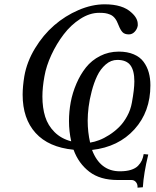

<svg xmlns="http://www.w3.org/2000/svg" viewBox="-20 -679 716 882"><path d="M394 -23.9Q413.6 -26.9 435.5 -35.2Q457.5 -43.5 481.9 -59.1Q506.3 -74.7 526.9 -95Q547.4 -115.2 563.7 -144.8Q580.1 -174.3 585.9 -208Q597.2 -269 597.2 -305.2Q597.2 -355 578.9 -379.4Q560.5 -403.8 519 -403.8Q489.7 -403.8 465.6 -382.8Q441.4 -361.8 426.5 -330.6Q411.6 -299.3 401.4 -260.3Q391.1 -221.2 387 -187.3Q382.8 -153.3 382.8 -125Q382.8 -71.8 394 -23.9ZM530.8 107.9Q560.5 107.9 581.5 101.3Q602.5 94.7 614.3 82.5Q626 70.3 631.6 57.9Q637.2 45.4 640.1 28.8L661.1 30.8Q640.1 117.2 636.2 181.2L611.8 183.1V178.2Q611.8 166 604 157Q596.2 147.9 584 147.9H520Q439.9 147.9 390.4 109.9Q340.8 71.8 317.9 8.8Q203.1 -2.4 143.6 -68.1Q84 -133.8 84 -244.1Q84 -281.2 91.8 -329.1Q103.5 -395.5 140.9 -457Q178.2 -518.6 228.8 -562.5Q279.3 -606.4 340.8 -632.8Q402.3 -659.2 460.9 -659.2Q543.9 -659.2 584 -621.1Q612.8 -595.7 612.8 -567.9V-561Q609.9 -544.9 598.6 -533Q587.4 -521 571.8 -521Q552.7 -521 543 -531Q533.2 -541 523.9 -564.9Q517.1 -583.5 507.8 -595.2Q498.5 -606.9 485.8 -612.1Q473.1 -617.2 462.4 -618.7Q451.7 -620.1 435.1 -620.1Q392.1 -620.1 348.9 -592.3Q305.7 -564.5 272.7 -521.2Q239.7 -478 216.1 -427Q192.4 -376 184.1 -328.1Q174.8 -277.3 174.8 -235.8Q174.8 -183.6 187.5 -143.1Q200.2 -102.5 230.5 -72.3Q260.7 -42 307.1 -29.8Q296.9 -75.7 296.9 -123Q296.9 -166 304.9 -209.5Q313 -252.9 331.1 -294.9Q349.1 -336.9 375 -369.4Q400.9 -401.9 439.9 -421.9Q479 -441.9 525.9 -441.9Q565.4 -441.9 594.5 -429.4Q623.5 -417 639.6 -395Q655.8 -373 663.3 -346.2Q670.9 -319.3 670.9 -287.1Q670.9 -166 597.7 -85Q524.4 -3.9 402.8 9.8Q439.9 107.9 530.8 107.9Z"/></svg>

Font: Common Serif
Style: Bold Italic
Weight: 700
Italic angle: -12°
Designer: Philipp H. Poll, Khaled Hosny
Foundry: Stefan Peev, Context Ltd.
Version: Version 1.026